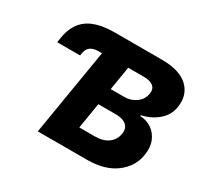

<svg xmlns="http://www.w3.org/2000/svg" viewBox="-150 -926 1180 1125"><g transform="rotate(30 439.5 -364.0)"><path d="M62 -509.3 67.4 -544.4Q83.5 -639.2 146 -683.3Q208.5 -727.5 327.1 -727.5H644Q766.6 -727.5 822.5 -673.1Q878.4 -618.7 863.8 -532.2Q854 -474.1 807.6 -435.3Q761.2 -396.5 700.2 -384.3V-377.9Q743.7 -376.5 777.8 -353Q812 -329.6 828.6 -288.6Q845.2 -247.6 835.9 -192.4Q822.3 -108.4 749.5 -54.2Q676.8 0 556.2 0H224.6L345.2 -727.5L321.3 -584.5H297.4Q229.5 -584.5 219.7 -527.3L216.8 -509.3ZM423.8 -141.6H527.8Q585 -141.6 618.9 -167Q652.8 -192.4 659.7 -234.9Q666 -272.9 642.6 -294.2Q619.1 -315.4 569.3 -315.4H452.1ZM470.7 -428.2H564Q606.9 -428.2 641.4 -453.1Q675.8 -478 682.6 -520.5Q688 -552.7 667.2 -570.3Q646.5 -587.9 602.5 -587.9H497.1Z"/></g></svg>

Font: Inter Extra Bold
Style: Italic
Weight: 800
Italic angle: -9.39999°
Designer: Rasmus Andersson
Foundry: rsms
Version: Version 4.000;git-3c8e0fc